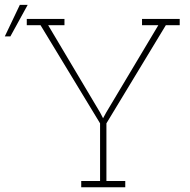

<svg xmlns="http://www.w3.org/2000/svg" viewBox="-55 -791 804 811"><path d="M288.1 0V-26.4H367.7V-270L116.2 -684.6H58.1V-710.9H217.3V-684.6H148.4L367.7 -315.9L380.4 -291.5L380.9 -292.5L393.6 -315.9L613.8 -684.6H544.9V-710.9H704.1V-684.6H645.5L394.5 -270V-26.4H474.1V0ZM-34.7 -637.2 28.8 -770.5H62L-11.2 -637.2Z"/></svg>

Font: Roboto Slab LO Thin
Style: Regular
Weight: 250
Designer: Google
Version: Version 2.00;September 28, 2018;FontCreator 11.5.0.2427 64-b